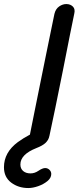

<svg xmlns="http://www.w3.org/2000/svg" viewBox="-99 -734 405 970"><path d="M151 -49Q176 -164 219 -379Q261 -593 276 -664Q282 -688 269.5 -700.5Q257 -713 237.5 -713.5Q218 -714 200 -701.5Q182 -689 176 -664Q170 -635 158.5 -579Q147 -523 132.5 -452Q118 -381 103 -306.5Q88 -232 74.5 -165.5Q61 -99 52 -53Q47 -29 60 -16Q73 -3 92 -1.5Q111 0 128.5 -11.5Q146 -23 151 -49ZM44 216Q67 216 94 206.5Q121 197 140.5 181Q160 165 160 145Q160 133 151 124Q142 115 129 115Q116 115 95 129Q76 142 55 142Q32 142 18 130Q4 118 4 97Q4 46 85 14Q147 -10 145 -42Q145 -53 134.5 -62.5Q124 -72 103 -71Q83 -70 51.5 -53.5Q20 -37 -9 -16Q-79 36 -79 111Q-79 161 -42.5 188.5Q-6 216 44 216Z"/></svg>

Font: Balsamiq Sans
Style: Italic
Weight: 400
Italic angle: -12°
Designer: Michael Angeles
Foundry: Balsamiq SRL
Version: Version 1.020; ttfautohint (v1.8.4.7-5d5b);gftools[0.9.26]